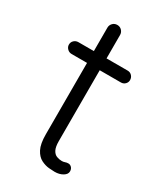

<svg xmlns="http://www.w3.org/2000/svg" viewBox="-167 -719 673 787"><g transform="rotate(30 169.5 -325.0)"><path d="M46 -509H279Q291 -509 299 -500.5Q307 -492 307 -480Q307 -469 299 -461Q291 -453 279 -453H46Q34 -453 25.5 -461.5Q17 -470 17 -481Q17 -493 25.5 -501Q34 -509 46 -509ZM149 -650Q162 -650 170.5 -641Q179 -632 179 -620V-118Q179 -90 186.5 -76Q194 -62 206 -57.5Q218 -53 230 -53Q238 -53 244.5 -55.5Q251 -58 259 -58Q268 -58 274.5 -51Q281 -44 281 -33Q281 -19 265 -9.5Q249 0 227 0Q218 0 200 -1.5Q182 -3 163 -12.5Q144 -22 131.5 -46Q119 -70 119 -115V-620Q119 -632 127.5 -641Q136 -650 149 -650Z"/></g></svg>

Font: zvoove
Style: Regular
Weight: 400
Designer: Vernon Adams (Nunito) & Andrew Paglinawan (Quicksand)
Foundry: zvoove
Version: Version 3.006